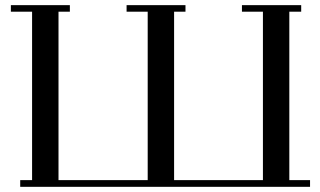

<svg xmlns="http://www.w3.org/2000/svg" viewBox="-20 -722 1238 742"><path d="M22 -676.8V-702.1H250V-676.8H206.1V-25.9H550.8V-676.8H469.2V-702.1H696.8V-676.8H652.8V-25.9H996.1V-676.8H915V-702.1H1144V-676.8H1098.1V-25.9H1178.2V0H58.1V-25.9H104V-676.8Z"/></svg>

Font: Dehuti
Style: Bold
Weight: 700
Version: Version 1.2